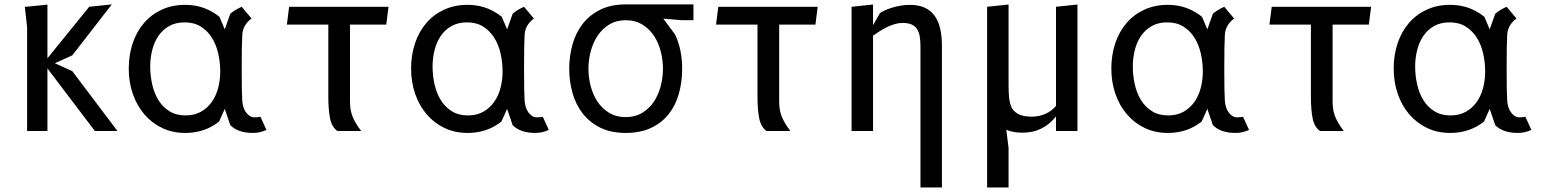

<svg xmlns="http://www.w3.org/2000/svg" viewBox="-20 -580 6840 850"><path d="M100 0V-459.5L90 -549.5L190 -559.5V-322L375 -550L475 -560.5L300 -335L223 -300L300 -265L500 0H400L190 -277V0Z M1093.5 -498Q1055 -469.5 1052.5 -425.5Q1050 -381.5 1050 -276Q1050 -169 1052.5 -134.5Q1055 -100 1071 -80.2Q1087 -60.5 1105 -60.5Q1116 -60.5 1121.5 -61.2Q1127 -62 1133 -63L1159.5 -5Q1131.5 8.5 1100 8.5Q1033.5 8.5 999.5 -26L975 -98L950 -42Q928.5 -25 903 -13Q856.5 8.5 799.5 8.5Q744 8.5 698.2 -13.2Q652.5 -35 619.5 -73.2Q586.5 -111.5 568.2 -163.8Q550 -216 550 -276.5Q550 -337 567.5 -388.8Q585 -440.5 617.5 -478.2Q650 -516 696.2 -537.2Q742.5 -558.5 799.5 -558.5Q855 -558.5 901 -537Q928.5 -524 951.5 -505.5L975 -450L999.5 -519Q1018.5 -536 1050 -550ZM955 -263Q955 -303.5 946.2 -342.5Q937.5 -381.5 918.5 -412.2Q899.5 -443 869.5 -462Q839.5 -481 797.5 -481Q757.5 -481 728.5 -464.5Q699.5 -448 681 -420.5Q662.5 -393 653.8 -358Q645 -323 645 -286Q645 -245.5 653.8 -206.5Q662.5 -167.5 681.2 -137Q700 -106.5 729.8 -87.8Q759.5 -69 801.5 -69Q841 -69 870 -85.5Q899 -102 918 -129.2Q937 -156.5 946 -191.5Q955 -226.5 955 -263Z M1529.5 -471V-132.5Q1529.5 -113.5 1531.8 -98Q1534 -82.5 1539.5 -67.5Q1545 -52.5 1554.5 -36.2Q1564 -20 1579 0H1473.5Q1449 -17.5 1441.2 -55.8Q1433.5 -94 1433.5 -151.5V-471H1250L1260 -550H1700L1690 -471Z M2343.5 -498Q2305 -469.5 2302.5 -425.5Q2300 -381.5 2300 -276Q2300 -169 2302.5 -134.5Q2305 -100 2321 -80.2Q2337 -60.5 2355 -60.5Q2366 -60.5 2371.5 -61.2Q2377 -62 2383 -63L2409.5 -5Q2381.5 8.5 2350 8.5Q2283.5 8.5 2249.5 -26L2225 -98L2200 -42Q2178.5 -25 2153 -13Q2106.5 8.5 2049.5 8.5Q1994 8.5 1948.2 -13.2Q1902.5 -35 1869.5 -73.2Q1836.5 -111.5 1818.2 -163.8Q1800 -216 1800 -276.5Q1800 -337 1817.5 -388.8Q1835 -440.5 1867.5 -478.2Q1900 -516 1946.2 -537.2Q1992.5 -558.5 2049.5 -558.5Q2105 -558.5 2151 -537Q2178.5 -524 2201.5 -505.5L2225 -450L2249.5 -519Q2268.5 -536 2300 -550ZM2205 -263Q2205 -303.5 2196.2 -342.5Q2187.5 -381.5 2168.5 -412.2Q2149.5 -443 2119.5 -462Q2089.5 -481 2047.5 -481Q2007.5 -481 1978.5 -464.5Q1949.5 -448 1931 -420.5Q1912.5 -393 1903.8 -358Q1895 -323 1895 -286Q1895 -245.5 1903.8 -206.5Q1912.5 -167.5 1931.2 -137Q1950 -106.5 1979.8 -87.8Q2009.5 -69 2051.5 -69Q2091 -69 2120 -85.5Q2149 -102 2168 -129.2Q2187 -156.5 2196 -191.5Q2205 -226.5 2205 -263Z M2500 -275.5Q2500 -331.5 2514.5 -383.2Q2529 -435 2559.5 -474.2Q2590 -513.5 2637.2 -537Q2684.5 -560.5 2750 -560.5H3050V-490.5H3000L2916.5 -497.5L2969 -426.5Q2985 -392.5 2992.5 -354.5Q3000 -316.5 3000 -275.5Q3000 -217.5 2985.5 -165.5Q2971 -113.5 2940.5 -75Q2910 -36.5 2862.8 -14Q2815.5 8.5 2750 8.5Q2684.5 8.5 2637.2 -15Q2590 -38.5 2559.5 -77.8Q2529 -117 2514.5 -168.5Q2500 -220 2500 -275.5ZM2585 -275.5Q2585 -237.5 2595 -199Q2605 -160.5 2625.2 -130Q2645.5 -99.5 2676.8 -80.5Q2708 -61.5 2750 -61.5Q2792 -61.5 2823.2 -80.5Q2854.5 -99.5 2874.8 -130Q2895 -160.5 2905 -199Q2915 -237.5 2915 -275.5Q2915 -314.5 2905 -353Q2895 -391.5 2874.8 -422Q2854.5 -452.5 2823.2 -471.5Q2792 -490.5 2750 -490.5Q2708 -490.5 2676.8 -471.2Q2645.5 -452 2625.2 -421.2Q2605 -390.5 2595 -352Q2585 -313.5 2585 -275.5Z M3429.5 -471V-132.5Q3429.5 -113.5 3431.8 -98Q3434 -82.5 3439.5 -67.5Q3445 -52.5 3454.5 -36.2Q3464 -20 3479 0H3373.5Q3349 -17.5 3341.2 -55.8Q3333.5 -94 3333.5 -151.5V-471H3150L3160 -550H3600L3590 -471Z M3845 0H3750V-550L3845 -560V-468.5L3875.5 -522Q3884.5 -528 3898.5 -534.5Q3912.5 -541 3929.8 -546.2Q3947 -551.5 3967 -555Q3987 -558.5 4007.5 -558.5Q4047 -558.5 4074.2 -545.8Q4101.5 -533 4118.5 -509Q4135.5 -485 4142.8 -451Q4150 -417 4150 -375V250H4055V-375Q4055 -402 4051.2 -421.5Q4047.5 -441 4038.2 -453.8Q4029 -466.5 4013.5 -472.5Q3998 -478.5 3975 -478.5Q3958 -478.5 3940.5 -473.2Q3923 -468 3906.2 -459.8Q3889.5 -451.5 3873.8 -441.5Q3858 -431.5 3845 -422Z M4350 -550 4445 -560V-203Q4445 -179 4446.8 -154.2Q4448.5 -129.5 4456.2 -109.2Q4464 -89 4486 -76.2Q4508 -63.5 4548 -63.5Q4578 -63.5 4605.8 -75Q4633.5 -86.5 4655 -111V-550L4750 -560V0H4655V-64.5Q4629.5 -33.5 4602.8 -18Q4576 -2.5 4552.8 2.5Q4529.5 7.5 4505 7.5Q4486.5 7.5 4468 4.2Q4449.5 1 4435 -5.5L4445 75V250H4350Z M5443.5 -498Q5405 -469.5 5402.5 -425.5Q5400 -381.5 5400 -276Q5400 -169 5402.5 -134.5Q5405 -100 5421 -80.2Q5437 -60.5 5455 -60.5Q5466 -60.5 5471.5 -61.2Q5477 -62 5483 -63L5509.5 -5Q5481.5 8.5 5450 8.5Q5383.5 8.5 5349.5 -26L5325 -98L5300 -42Q5278.5 -25 5253 -13Q5206.5 8.5 5149.5 8.5Q5094 8.5 5048.2 -13.2Q5002.5 -35 4969.5 -73.2Q4936.5 -111.5 4918.2 -163.8Q4900 -216 4900 -276.5Q4900 -337 4917.5 -388.8Q4935 -440.5 4967.5 -478.2Q5000 -516 5046.2 -537.2Q5092.5 -558.5 5149.5 -558.5Q5205 -558.5 5251 -537Q5278.5 -524 5301.5 -505.5L5325 -450L5349.5 -519Q5368.5 -536 5400 -550ZM5305 -263Q5305 -303.5 5296.2 -342.5Q5287.5 -381.5 5268.5 -412.2Q5249.5 -443 5219.5 -462Q5189.5 -481 5147.5 -481Q5107.5 -481 5078.5 -464.5Q5049.5 -448 5031 -420.5Q5012.5 -393 5003.8 -358Q4995 -323 4995 -286Q4995 -245.5 5003.8 -206.5Q5012.5 -167.5 5031.2 -137Q5050 -106.5 5079.8 -87.8Q5109.5 -69 5151.5 -69Q5191 -69 5220 -85.5Q5249 -102 5268 -129.2Q5287 -156.5 5296 -191.5Q5305 -226.5 5305 -263Z M5879.5 -471V-132.5Q5879.5 -113.5 5881.8 -98Q5884 -82.5 5889.5 -67.5Q5895 -52.5 5904.5 -36.2Q5914 -20 5929 0H5823.5Q5799 -17.5 5791.2 -55.8Q5783.5 -94 5783.5 -151.5V-471H5600L5610 -550H6050L6040 -471Z M6693.5 -498Q6655 -469.5 6652.5 -425.5Q6650 -381.5 6650 -276Q6650 -169 6652.5 -134.5Q6655 -100 6671 -80.2Q6687 -60.5 6705 -60.5Q6716 -60.5 6721.5 -61.2Q6727 -62 6733 -63L6759.5 -5Q6731.5 8.5 6700 8.5Q6633.5 8.5 6599.5 -26L6575 -98L6550 -42Q6528.5 -25 6503 -13Q6456.5 8.5 6399.5 8.5Q6344 8.5 6298.2 -13.2Q6252.5 -35 6219.5 -73.2Q6186.5 -111.5 6168.2 -163.8Q6150 -216 6150 -276.5Q6150 -337 6167.5 -388.8Q6185 -440.5 6217.5 -478.2Q6250 -516 6296.2 -537.2Q6342.5 -558.5 6399.5 -558.5Q6455 -558.5 6501 -537Q6528.5 -524 6551.5 -505.5L6575 -450L6599.5 -519Q6618.5 -536 6650 -550ZM6555 -263Q6555 -303.5 6546.2 -342.5Q6537.5 -381.5 6518.5 -412.2Q6499.5 -443 6469.5 -462Q6439.5 -481 6397.5 -481Q6357.5 -481 6328.5 -464.5Q6299.5 -448 6281 -420.5Q6262.5 -393 6253.8 -358Q6245 -323 6245 -286Q6245 -245.5 6253.8 -206.5Q6262.5 -167.5 6281.2 -137Q6300 -106.5 6329.8 -87.8Q6359.5 -69 6401.5 -69Q6441 -69 6470 -85.5Q6499 -102 6518 -129.2Q6537 -156.5 6546 -191.5Q6555 -226.5 6555 -263Z"/></svg>

Font: B612
Style: Regular
Weight: 400
Designer: Nicolas Chauveau, Thomas Paillot, Jonathan Favre-Lamarine, Jean-Luc Vinot
Foundry: AIRBUS
Version: Version 1.008